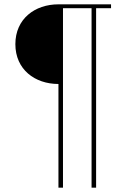

<svg xmlns="http://www.w3.org/2000/svg" viewBox="-20 -718 631 887"><path d="M250 149H271V-680H403V149H424V-680H493V-698H250C141 -698 51 -631 51 -514C51 -397 141 -330 250 -330Z"/></svg>

Font: IBM Plex Thai Thin
Style: Regular
Weight: 100
Designer: Mike Abbink, Paul van der Laan, Pieter van Rosmalen, Ben Mitchell, Mark Frömberg
Foundry: Bold Monday
Version: Version 1.0